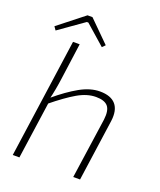

<svg xmlns="http://www.w3.org/2000/svg" viewBox="-156 -962 883 1059"><g transform="rotate(20 285.0 -432.5)"><path d="M381 -494Q445 -494 474 -460.5Q503 -427 494 -361L443 0H403L454 -355Q461 -411 441 -434.5Q421 -458 371 -458Q319 -458 263 -425.5Q207 -393 130 -330L131 -365Q202 -425 263.5 -459.5Q325 -494 381 -494ZM186 -700 157 -489Q153 -458 146.5 -422.5Q140 -387 133 -360L136 -344L87 0H48L147 -700ZM201 -865 323 -744 306 -727 190 -829H181L35 -726L21 -746L172 -865Z"/></g></svg>

Font: Exo 2 ExtraLight
Style: Italic
Weight: 250
Italic angle: -8°
Designer: Natanael Gama
Foundry: Natanael Gama
Version: Version 2.010